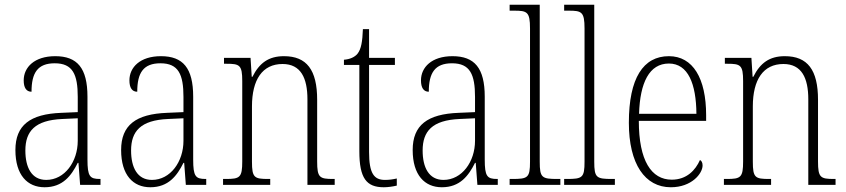

<svg xmlns="http://www.w3.org/2000/svg" viewBox="-20 -780 3569 810"><path d="M168 10C245 10 281 -39 308 -93H311L318 0H404V-25H401C359 -25 349 -36 349 -107V-372C349 -493 306 -543 213 -543C125 -543 80 -496 80 -441C80 -410 91 -393 113 -393C113 -473 139 -513 211 -513C287 -513 308 -466 308 -371V-307L239 -304C107 -299 45 -252 45 -147C45 -41 96 10 168 10ZM175 -21C113 -21 87 -74 87 -145C87 -226 127 -273 243 -278L308 -281V-186C308 -98 253 -21 175 -21Z M614 10C691 10 727 -39 754 -93H757L764 0H850V-25H847C805 -25 795 -36 795 -107V-372C795 -493 752 -543 659 -543C571 -543 526 -496 526 -441C526 -410 537 -393 559 -393C559 -473 585 -513 657 -513C733 -513 754 -466 754 -371V-307L685 -304C553 -299 491 -252 491 -147C491 -41 542 10 614 10ZM621 -21C559 -21 533 -74 533 -145C533 -226 573 -273 689 -278L754 -281V-186C754 -98 699 -21 621 -21Z M921 0H1120V-25H1112C1053 -25 1043 -30 1043 -98V-331C1043 -444 1087 -510 1172 -510C1249 -510 1277 -451 1277 -361V0H1392V-25H1385C1328 -25 1318 -31 1318 -99V-359C1318 -485 1274 -543 1178 -543C1113 -543 1074 -514 1045 -456H1042L1037 -536H925V-511H935C991 -511 1002 -506 1002 -438V-99C1002 -31 992 -25 933 -25H921Z M1599 10C1617 10 1637 7 1654 3V-27C1636 -23 1622 -21 1604 -21C1558 -21 1537 -48 1537 -139V-506H1646V-536H1537V-657H1511C1509 -605 1504 -573 1488 -553C1476 -539 1457 -530 1431 -528V-506H1496V-142C1496 -28 1526 10 1599 10Z M1844 10C1921 10 1957 -39 1984 -93H1987L1994 0H2080V-25H2077C2035 -25 2025 -36 2025 -107V-372C2025 -493 1982 -543 1889 -543C1801 -543 1756 -496 1756 -441C1756 -410 1767 -393 1789 -393C1789 -473 1815 -513 1887 -513C1963 -513 1984 -466 1984 -371V-307L1915 -304C1783 -299 1721 -252 1721 -147C1721 -41 1772 10 1844 10ZM1851 -21C1789 -21 1763 -74 1763 -145C1763 -226 1803 -273 1919 -278L1984 -281V-186C1984 -98 1929 -21 1851 -21Z M2130 0H2344V-25H2332C2266 -25 2257 -30 2257 -98V-760H2130V-735H2149C2204 -735 2216 -730 2216 -660V-98C2216 -30 2207 -25 2141 -25H2130Z M2360 0H2574V-25H2562C2496 -25 2487 -30 2487 -98V-760H2360V-735H2379C2434 -735 2446 -730 2446 -660V-98C2446 -30 2437 -25 2371 -25H2360Z M2810 10C2898 10 2944 -48 2944 -82C2944 -95 2939 -102 2933 -105C2914 -62 2877 -22 2814 -22C2728 -22 2675 -102 2675 -270H2959V-294C2959 -450 2903 -543 2802 -543C2694 -543 2633 -451 2633 -262C2633 -88 2701 10 2810 10ZM2918 -300H2676C2680 -431 2719 -512 2802 -512C2883 -512 2917 -426 2918 -300Z M3034 0H3233V-25H3225C3166 -25 3156 -30 3156 -98V-331C3156 -444 3200 -510 3285 -510C3362 -510 3390 -451 3390 -361V0H3505V-25H3498C3441 -25 3431 -31 3431 -99V-359C3431 -485 3387 -543 3291 -543C3226 -543 3187 -514 3158 -456H3155L3150 -536H3038V-511H3048C3104 -511 3115 -506 3115 -438V-99C3115 -31 3105 -25 3046 -25H3034Z"/></svg>

Font: Noto Serif Thai Condensed ExtraLight
Style: Regular
Weight: 200
Width: 3
Designer: Monotype Design Team
Foundry: Monotype Imaging Inc.
Version: Version 2.002